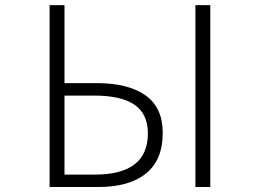

<svg xmlns="http://www.w3.org/2000/svg" viewBox="-20 -749 1040 769"><path d="M178.7 0V-728.5H238.3V-416H369.1Q493.2 -416 562.5 -367.2Q631.8 -318.4 631.8 -216.8Q631.8 -108.4 564.9 -54.2Q498 0 373 0ZM238.3 -49.8H360.4Q572.3 -49.8 572.3 -214.8Q572.3 -293 518.6 -329.6Q464.8 -366.2 356.4 -366.2H238.3ZM762.7 0V-728.5H822.3V0Z"/></svg>

Font: GenEi Gothic M Light
Style: Regular
Weight: 300
Designer: o_tamon (Modified); [Source Han Sans]
Ryoko NISHIZUKA  (kana & ideographs); Paul D. Hunt (Latin, Greek & Cyrillic); Wenl
Version: Version 1.1a;Original Version 1.004